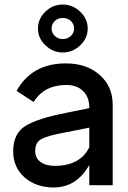

<svg xmlns="http://www.w3.org/2000/svg" viewBox="-20 -815 564 845"><path d="M373 -342Q373 -387 346 -414Q319 -441 272 -441Q174 -441 128 -366L53 -415Q120 -536 270 -536Q361 -536 418.5 -485.5Q476 -435 476 -354V0H373V-89Q317 10 216 10Q139 10 88.5 -34Q38 -78 38 -149Q38 -227 91.5 -260.5Q145 -294 274 -319L373 -339ZM135 -151Q135 -119 158.5 -102Q182 -85 220 -85Q333 -85 373 -167V-253L261 -231Q191 -218 163 -203.5Q135 -189 135 -151ZM147 -689Q147 -732 179.5 -763.5Q212 -795 256 -795Q300 -795 333 -763.5Q366 -732 366 -689Q366 -647 333 -615.5Q300 -584 256 -584Q213 -584 180 -615.5Q147 -647 147 -689ZM207 -689Q207 -670 221.5 -656.5Q236 -643 256 -643Q277 -643 291.5 -656.5Q306 -670 306 -689Q306 -710 291.5 -723Q277 -736 256 -736Q235 -736 221 -722.5Q207 -709 207 -689Z"/></svg>

Font: Easer Grotesk
Style: Regular
Weight: 400
Designer: Boardeaser, Bonnie Shaver-Troup, Thomas Jockin
Foundry: Lexend
Version: Version 1.008;Glyphs 3.1.2 (3151)